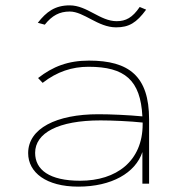

<svg xmlns="http://www.w3.org/2000/svg" viewBox="-20 -685 665 716"><path d="M501 -659C474 -619 449 -606 415 -606C353 -606 305 -665 240 -665C185 -665 153 -641 121 -600L147 -593C174 -627 202 -642 240 -642C293 -642 345 -583 413 -583C461 -583 489 -600 525 -649ZM272 11C396 11 485 -40 511 -118V0H536V-240C536 -401 461 -459 312 -459C234 -459 177 -437 122 -394L139 -376C193 -418 249 -436 310 -436C446 -436 504 -386 511 -251C459 -256 392 -259 347 -259C190 -259 85 -206 85 -114C85 -42 152 11 272 11ZM111 -115C111 -189 197 -236 355 -236C397 -236 466 -233 512 -228C512 -227 512 -224 512 -222C512 -84 414 -11 279 -11C164 -11 111 -52 111 -115Z"/></svg>

Font: Inconsolata Expanded ExtraLight
Style: Regular
Weight: 200
Width: 7
Monospace: yes
Designer: Raph Levien, Cyreal, Brenton Simpson
Foundry: Raph Levien, Cyreal, Google
Version: Version 3.100